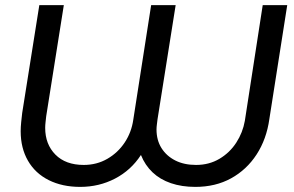

<svg xmlns="http://www.w3.org/2000/svg" viewBox="-20 -720 1151 752"><path d="M294 12Q224 12 171 -14.5Q118 -41 89.5 -90.5Q61 -140 61 -206Q61 -222 63 -242Q65 -262 67 -278L134 -700H230L161 -265Q160 -255 158.5 -242.5Q157 -230 157 -219Q157 -155 197 -114.5Q237 -74 308 -74Q359 -74 400.5 -98Q442 -122 468.5 -162Q495 -202 502 -251L572 -700H668L597 -253Q596 -244 594.5 -233Q593 -222 593 -213Q593 -171 612.5 -140Q632 -109 666.5 -91.5Q701 -74 748 -74Q799 -74 839.5 -98Q880 -122 905.5 -161.5Q931 -201 939 -247L1009 -700H1105L1035 -254Q1024 -175 985 -115Q946 -55 885 -21.5Q824 12 745 12Q692 12 649.5 -2.5Q607 -17 577.5 -45Q548 -73 532 -113Q493 -53 430.5 -20.5Q368 12 294 12Z"/></svg>

Font: MuseoModerno
Style: Italic
Weight: 400
Italic angle: -9°
Designer: Pablo Cosgaya, Héctor Gatti, Marcela Romero, and the Authors of The MuseoModerno Project.
Foundry: Omnibus-Type Team
Version: Version 1.003